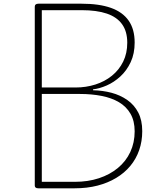

<svg xmlns="http://www.w3.org/2000/svg" viewBox="-20 -1018 845 1038"><path d="M187 0Q168 0 168 -15V-982Q168 -998 188 -998H421Q516 -998 579.5 -975.5Q643 -953 675.5 -906.5Q708 -860 708 -788Q708 -728 686.5 -682Q665 -636 630.5 -604.5Q596 -573 557 -556Q518 -539 483 -535V-530Q535 -529 582.5 -516.5Q630 -504 668 -477.5Q706 -451 727.5 -409.5Q749 -368 749 -309Q749 -254 732.5 -206.5Q716 -159 684.5 -121Q653 -83 608 -56Q563 -29 507 -14.5Q451 0 384 0ZM206 -35H384Q456 -35 515 -54.5Q574 -74 617.5 -110Q661 -146 684.5 -196.5Q708 -247 708 -308Q708 -364 685.5 -403Q663 -442 623 -465.5Q583 -489 529 -499.5Q475 -510 413 -510H206ZM206 -545H389Q445 -545 495.5 -561Q546 -577 585 -608.5Q624 -640 646 -685Q668 -730 668 -787Q668 -848 640 -887Q612 -926 557.5 -944.5Q503 -963 421 -963H206Z"/></svg>

Font: Playwrite NG Modern Thin
Style: Regular
Weight: 250
Designer: Veronika Burian, José Scaglione
Foundry: TypeTogether
Version: Version 1.002